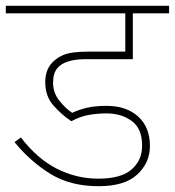

<svg xmlns="http://www.w3.org/2000/svg" viewBox="-20 -642 603 662"><path d="M348 -251Q315 -251 285 -245.5Q255 -240 226 -224Q193 -246 164.5 -278Q136 -310 136 -359Q136 -395 154 -419Q170 -440 197.5 -452Q225 -464 283 -464H412V-596H0V-622H563V-596H438V-438H277Q202 -438 177 -406Q163 -389 163 -356Q163 -322 185 -294.5Q207 -267 229 -253Q252 -264 280 -270.5Q308 -277 348 -277Q416 -277 456.5 -240Q497 -203 497 -139Q497 -81 453.5 -40.5Q410 0 320 0Q222 0 153 -43Q84 -86 30 -152L52 -168Q109 -94 176.5 -60Q244 -26 319 -26Q397 -26 433.5 -57.5Q470 -89 470 -140Q470 -199 434 -225Q398 -251 348 -251Z"/></svg>

Font: Noto Sans Devanagari Thin
Style: Regular
Weight: 100
Designer: Jelle Bosma - Monotype Design Team
Foundry: Monotype Imaging Inc.
Version: Version 2.004; ttfautohint (v1.8.4.7-5d5b)